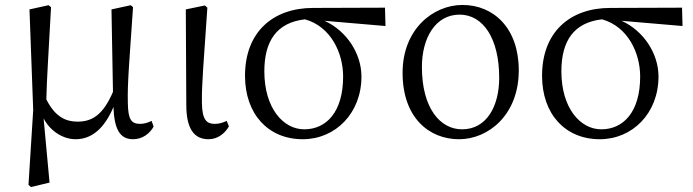

<svg xmlns="http://www.w3.org/2000/svg" viewBox="-20 -548 2797 775"><path d="M592 -60C577 -53 562 -48 546 -48C510 -48 497 -65 496 -133C494 -212 502 -297 517 -519L508 -527L430 -510L436 -177C396 -85 353 -57 293 -57C247 -57 203 -75 167 -147C169 -234 176 -331 186 -519L176 -527L99 -510L114 -104L95 198L105 207L180 189L156 -70C185 -15 238 14 285 14C350 14 401 -29 438 -116C441 -30 462 14 517 14C555 14 585 -9 600 -37Z M822 14C860 14 889 -11 904 -38L895 -60C880 -53 865 -48 847 -48C814 -48 796 -64 795 -133C794 -211 802 -293 817 -517L807 -526L730 -510L732 -125C732 -27 764 14 822 14Z M1208 -26C1123 -26 1047 -112 1047 -260C1047 -384 1098 -457 1211 -470C1315 -441 1365 -335 1365 -239C1365 -97 1298 -26 1208 -26ZM1536 -443 1534 -517 1244 -516C1083 -516 969 -420 969 -242C969 -87 1063 14 1202 14C1334 14 1439 -91 1439 -239C1439 -331 1380 -423 1290 -464Z M1833 14C1951 14 2074 -84 2074 -264C2074 -434 1973 -528 1847 -528C1728 -528 1605 -430 1605 -254C1605 -74 1711 14 1833 14ZM1845 -26C1757 -26 1683 -111 1683 -278C1683 -395 1738 -489 1835 -489C1930 -489 1995 -393 1995 -234C1995 -120 1945 -26 1845 -26Z M2407 -26C2322 -26 2246 -112 2246 -260C2246 -384 2297 -457 2410 -470C2514 -441 2564 -335 2564 -239C2564 -97 2497 -26 2407 -26ZM2735 -443 2733 -517 2443 -516C2282 -516 2168 -420 2168 -242C2168 -87 2262 14 2401 14C2533 14 2638 -91 2638 -239C2638 -331 2579 -423 2489 -464Z"/></svg>

Font: Shippori Mincho
Style: Regular
Weight: 400
Designer: Bonji Tadano  Ryoko NISHIZUKA  (kana & ideographs); Frank Grießhammer (Latin, Greek & Cyrillic); Wenlong ZHANG  (bopomof
Foundry: Adobe Systems Incorporated
Version: Version 1.003;PS 1.001;hotconv 16.6.54;makeotf.lib2.5.65590